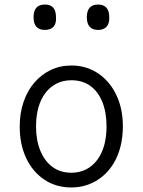

<svg xmlns="http://www.w3.org/2000/svg" viewBox="-20 -808 629 847"><path d="M295 19Q227 19 175.5 -15.5Q124 -50 95.5 -110.5Q67 -171 67 -250Q67 -309 84 -358.5Q101 -408 131.5 -443.5Q162 -479 203.5 -499Q245 -519 295 -519Q361 -519 412.5 -484.5Q464 -450 493 -389.5Q522 -329 522 -250Q522 -203 511.5 -161.5Q501 -120 481 -87Q461 -54 433 -30.5Q405 -7 370 6Q335 19 295 19ZM295 -46Q331 -46 359.5 -60.5Q388 -75 408.5 -102Q429 -129 439.5 -166.5Q450 -204 450 -250Q450 -312 431.5 -358Q413 -404 378.5 -429Q344 -454 295 -454Q259 -454 230 -439.5Q201 -425 180.5 -398Q160 -371 149.5 -334Q139 -297 139 -250Q139 -189 158 -143Q177 -97 211.5 -71.5Q246 -46 295 -46ZM178 -676Q153 -676 140.5 -690Q128 -704 128 -732Q128 -760 140.5 -774Q153 -788 178 -788Q203 -788 215 -774Q227 -760 227 -732Q229 -704 216 -690Q203 -676 178 -676ZM413 -676Q388 -676 375.5 -690Q363 -704 363 -732Q363 -760 375.5 -774Q388 -788 413 -788Q437 -788 449.5 -774Q462 -760 462 -732Q463 -704 450 -690Q437 -676 413 -676Z"/></svg>

Font: Playwrite CL Light
Style: Regular
Weight: 300
Designer: Veronika Burian, José Scaglione
Foundry: TypeTogether
Version: Version 1.002